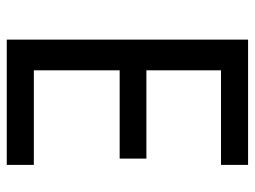

<svg xmlns="http://www.w3.org/2000/svg" viewBox="-113 -641 754 568"><g transform="rotate(90 264.0 -357.0)"><path d="M467.8 0H97.2V-713.9H467.8V-633.8H188V-413.1H449.2V-334H188V-80.1H467.8Z"/></g></svg>

Font: Droid Sans
Style: Regular
Weight: 400
Foundry: Ascender Corporation
Version: Version 1.00 build 114